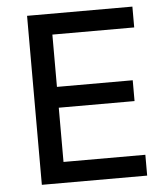

<svg xmlns="http://www.w3.org/2000/svg" viewBox="-51 -744 690 790"><g transform="rotate(-5 294.0 -349.0)"><path d="M90 0V-698H525V-612H187V-396H500V-310H187V-86H525V0Z"/></g></svg>

Font: IBM Plex Sans Text
Style: Regular
Weight: 450
Designer: Mike Abbink, Paul van der Laan, Pieter van Rosmalen
Foundry: Bold Monday
Version: Version 3.005